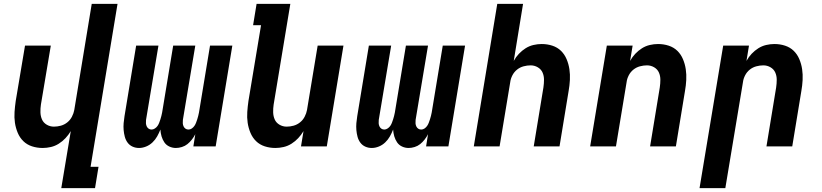

<svg xmlns="http://www.w3.org/2000/svg" viewBox="-20 -755 4240 990"><path d="M296 215 345 -79Q333 -59 317.5 -42.5Q302 -26 283 -14Q264 -2 242.5 3Q221 8 200 8Q171 8 145 -0.5Q119 -9 100.5 -27Q82 -45 71.5 -70Q61 -95 57 -122Q53 -149 55 -177.5Q57 -206 61 -234L109 -520H242L191 -216Q188 -196 188.5 -176Q189 -156 196.5 -139Q204 -122 221 -112Q238 -102 258 -102Q276 -102 294 -107Q312 -112 327 -124Q342 -136 351 -153.5Q360 -171 363 -188L453 -735H586L447 105H488L470 215Z M697 8Q679 8 663.5 1Q648 -6 638 -19.5Q628 -33 623.5 -50Q619 -67 617.5 -84.5Q616 -102 617.5 -120Q619 -138 622 -156L682 -520H797L733 -137Q732 -128 732.5 -119.5Q733 -111 736.5 -103.5Q740 -96 746.5 -91.5Q753 -87 762 -87Q770 -87 778.5 -92.5Q787 -98 792.5 -106Q798 -114 801 -122.5Q804 -131 807 -139.5Q810 -148 812 -157Q814 -166 816 -175L873 -520H987L923 -137Q922 -128 922.5 -119.5Q923 -111 926.5 -103.5Q930 -96 936.5 -91.5Q943 -87 952 -87Q961 -87 969 -92.5Q977 -98 982.5 -106Q988 -114 991 -122.5Q994 -131 997 -139.5Q1000 -148 1002 -157Q1004 -166 1006 -175L1063 -520H1178L1092 0H977L987 -63Q980 -49 969.5 -35.5Q959 -22 946.5 -12Q934 -2 918 3Q902 8 887 8Q869 8 853 0.5Q837 -7 827.5 -21Q818 -35 813 -52Q808 -69 807 -87Q800 -69 790.5 -52Q781 -35 766.5 -21Q752 -7 733.5 0.5Q715 8 697 8Z M1400 8Q1371 8 1345 -0.5Q1319 -9 1300.5 -27Q1282 -45 1271.5 -70Q1261 -95 1257 -122Q1253 -149 1255 -177.5Q1257 -206 1261 -234L1326 -625H1285L1303 -735H1477L1391 -216Q1388 -196 1388.5 -176Q1389 -156 1396.5 -139Q1404 -122 1421 -112Q1438 -102 1458 -102Q1476 -102 1494 -107Q1512 -112 1527 -124Q1542 -136 1551 -153.5Q1560 -171 1563 -188L1618 -520H1751L1665 0H1532L1545 -79Q1533 -59 1517.5 -42.5Q1502 -26 1483 -14Q1464 -2 1442.5 3Q1421 8 1400 8Z M1897 8Q1879 8 1863.5 1Q1848 -6 1838 -19.5Q1828 -33 1823.5 -50Q1819 -67 1817.5 -84.5Q1816 -102 1817.5 -120Q1819 -138 1822 -156L1882 -520H1997L1933 -137Q1932 -128 1932.5 -119.5Q1933 -111 1936.5 -103.5Q1940 -96 1946.5 -91.5Q1953 -87 1962 -87Q1970 -87 1978.5 -92.5Q1987 -98 1992.5 -106Q1998 -114 2001 -122.5Q2004 -131 2007 -139.5Q2010 -148 2012 -157Q2014 -166 2016 -175L2073 -520H2187L2123 -137Q2122 -128 2122.5 -119.5Q2123 -111 2126.5 -103.5Q2130 -96 2136.5 -91.5Q2143 -87 2152 -87Q2161 -87 2169 -92.5Q2177 -98 2182.5 -106Q2188 -114 2191 -122.5Q2194 -131 2197 -139.5Q2200 -148 2202 -157Q2204 -166 2206 -175L2263 -520H2378L2292 0H2177L2187 -63Q2180 -49 2169.5 -35.5Q2159 -22 2146.5 -12Q2134 -2 2118 3Q2102 8 2087 8Q2069 8 2053 0.5Q2037 -7 2027.5 -21Q2018 -35 2013 -52Q2008 -69 2007 -87Q2000 -69 1990.5 -52Q1981 -35 1966.5 -21Q1952 -7 1933.5 0.5Q1915 8 1897 8Z M2423 0 2544 -735H2677L2629 -441Q2640 -461 2655.5 -477.5Q2671 -494 2690 -506Q2709 -518 2730.5 -523Q2752 -528 2773 -528Q2802 -528 2828 -519.5Q2854 -511 2872.5 -493Q2891 -475 2901.5 -450Q2912 -425 2916 -398Q2920 -371 2918.5 -342.5Q2917 -314 2912 -286L2865 0H2732L2782 -304Q2785 -324 2785 -344Q2785 -364 2777.5 -381Q2770 -398 2753 -408Q2736 -418 2716 -418Q2698 -418 2679.5 -413Q2661 -408 2646 -396Q2631 -384 2622 -366.5Q2613 -349 2611 -332L2556 0Z M3023 0 3109 -520H3242L3229 -441Q3240 -461 3255.5 -477.5Q3271 -494 3290 -506Q3309 -518 3330.5 -523Q3352 -528 3373 -528Q3402 -528 3428 -519.5Q3454 -511 3472.5 -493Q3491 -475 3501.5 -450Q3512 -425 3516 -398Q3520 -371 3518.5 -342.5Q3517 -314 3512 -286L3465 0H3332L3382 -304Q3385 -324 3385 -344Q3385 -364 3377.5 -381Q3370 -398 3353 -408Q3336 -418 3316 -418Q3298 -418 3279.5 -413Q3261 -408 3246 -396Q3231 -384 3222 -366.5Q3213 -349 3211 -332L3156 0Z M3587 215 3709 -520H3842L3829 -441Q3840 -461 3855.5 -477.5Q3871 -494 3890 -506Q3909 -518 3930.5 -523Q3952 -528 3973 -528Q4002 -528 4028 -519.5Q4054 -511 4072.5 -493Q4091 -475 4101.5 -450Q4112 -425 4116 -398Q4120 -371 4118.5 -342.5Q4117 -314 4112 -286L4065 0H3932L3982 -304Q3985 -324 3985 -344Q3985 -364 3977.5 -381Q3970 -398 3953 -408Q3936 -418 3916 -418Q3898 -418 3879.5 -413Q3861 -408 3846 -396Q3831 -384 3822 -366.5Q3813 -349 3811 -332L3720 215Z"/></svg>

Font: Iosevka XBd Ex Obl
Style: Regular
Weight: 800
Width: 7
Italic angle: -9°
Monospace: yes
Designer: Belleve Invis
Foundry: Belleve Invis
Version: Version 32.5.0; ttfautohint (v1.8.4)